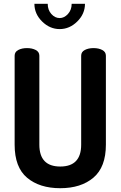

<svg xmlns="http://www.w3.org/2000/svg" viewBox="-20 -984 634 1010"><path d="M407 -223V-691Q407 -711 426 -721Q445 -731 472 -731Q499 -731 518 -721Q537 -711 537 -691V-223Q537 -105 471.5 -49.5Q406 6 297 6Q188 6 122.5 -49Q57 -104 57 -223V-691Q57 -711 76 -721Q95 -731 122 -731Q149 -731 168 -721Q187 -711 187 -691V-223Q187 -108 297 -108Q407 -108 407 -223ZM357 -964H427Q427 -911 386.5 -871Q346 -831 294 -831Q242 -831 201.5 -871Q161 -911 161 -964H231Q231 -932 250 -910.5Q269 -889 294 -889Q318 -889 337.5 -910.5Q357 -932 357 -964Z"/></svg>

Font: Dosis
Style: Bold
Weight: 700
Designer: Edgar Tolentino, Pablo Impallari, Igino Marini
Foundry: Edgar Tolentino, Pablo Impallari, Igino Marini
Version: Version 1.007